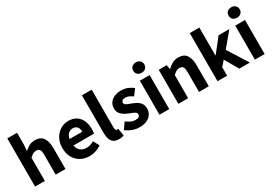

<svg xmlns="http://www.w3.org/2000/svg" viewBox="29 -1781 3898 2756"><g transform="rotate(-30 1978.0 -403.5)"><path d="M76 0V-798H238V-602L230 -499Q262 -529 304.5 -553.5Q347 -578 405 -578Q497 -578 538.5 -517.5Q580 -457 580 -351V0H418V-330Q418 -393 400.5 -416Q383 -439 345 -439Q313 -439 290 -424.5Q267 -410 238 -383V0Z M976 14Q895 14 831 -21.5Q767 -57 729 -123Q691 -189 691 -282Q691 -351 713 -405.5Q735 -460 773 -499Q811 -538 858.5 -558Q906 -578 956 -578Q1036 -578 1089 -543Q1142 -508 1168.5 -447Q1195 -386 1195 -308Q1195 -285 1193 -265.5Q1191 -246 1188 -235H848Q855 -193 876 -165.5Q897 -138 927.5 -124.5Q958 -111 997 -111Q1030 -111 1059.5 -120.5Q1089 -130 1120 -148L1174 -49Q1132 -20 1079.5 -3Q1027 14 976 14ZM846 -343H1057Q1057 -392 1034 -423Q1011 -454 959 -454Q933 -454 909 -441.5Q885 -429 868.5 -405Q852 -381 846 -343Z M1463 14Q1407 14 1374 -9Q1341 -32 1327 -74Q1313 -116 1313 -171V-798H1475V-165Q1475 -138 1485 -128Q1495 -118 1505 -118Q1510 -118 1514 -118.5Q1518 -119 1525 -120L1544 0Q1531 6 1511 10Q1491 14 1463 14Z M1801 14Q1745 14 1686.5 -8Q1628 -30 1585 -65L1657 -167Q1696 -138 1732 -122Q1768 -106 1804 -106Q1843 -106 1861 -120.5Q1879 -135 1879 -159Q1879 -178 1862.5 -191Q1846 -204 1819.5 -215Q1793 -226 1764 -237Q1729 -251 1695 -271.5Q1661 -292 1638.5 -324Q1616 -356 1616 -403Q1616 -455 1642.5 -494.5Q1669 -534 1717.5 -556Q1766 -578 1830 -578Q1894 -578 1943 -556.5Q1992 -535 2027 -507L1954 -410Q1924 -432 1894.5 -445Q1865 -458 1835 -458Q1801 -458 1784.5 -445Q1768 -432 1768 -410Q1768 -392 1783 -380Q1798 -368 1823 -358.5Q1848 -349 1878 -338Q1905 -327 1932 -314Q1959 -301 1981.5 -281Q2004 -261 2017 -234Q2030 -207 2030 -168Q2030 -117 2004 -75.5Q1978 -34 1927 -10Q1876 14 1801 14Z M2138 0V-564H2300V0ZM2219 -649Q2177 -649 2152 -672.5Q2127 -696 2127 -736Q2127 -774 2152 -797.5Q2177 -821 2219 -821Q2260 -821 2285.5 -797.5Q2311 -774 2311 -736Q2311 -696 2285.5 -672.5Q2260 -649 2219 -649Z M2451 0V-564H2583L2595 -492H2598Q2634 -528 2678 -553Q2722 -578 2780 -578Q2872 -578 2913.5 -517.5Q2955 -457 2955 -351V0H2793V-330Q2793 -393 2775.5 -416Q2758 -439 2720 -439Q2688 -439 2665 -424.5Q2642 -410 2613 -383V0Z M3100 0V-798H3259V-337H3264L3443 -564H3622L3427 -331L3637 0H3461L3332 -224L3259 -141V0Z M3719 0V-564H3881V0ZM3800 -649Q3758 -649 3733 -672.5Q3708 -696 3708 -736Q3708 -774 3733 -797.5Q3758 -821 3800 -821Q3841 -821 3866.5 -797.5Q3892 -774 3892 -736Q3892 -696 3866.5 -672.5Q3841 -649 3800 -649Z"/></g></svg>

Font: Noto Sans JP ExtraBold
Style: Regular
Weight: 800
Designer: Ryoko NISHIZUKA  (kana, bopomofo & ideographs); Paul D. Hunt (Latin, Greek & Cyrillic); Sandoll Communications , Soo-you
Foundry: Adobe
Version: Version 2.004-H2;hotconv 1.0.118;makeotfexe 2.5.65603